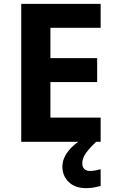

<svg xmlns="http://www.w3.org/2000/svg" viewBox="-20 -734 600 994"><path d="M501 0H90V-714H501V-590H241V-433H483V-309H241V-125H501ZM406 111Q406 131 417 141Q428 151 445 151Q461 151 476 148Q491 145 501 142V229Q485 233 467 236.5Q449 240 425 240Q369 240 336 208.5Q303 177 303 128Q303 99 318 72Q333 45 357.5 22.5Q382 0 413 -17L478 0Q444 32 425 58.5Q406 85 406 111Z"/></svg>

Font: Noto Sans New Tai Lue
Style: Bold
Weight: 700
Version: Version 2.003